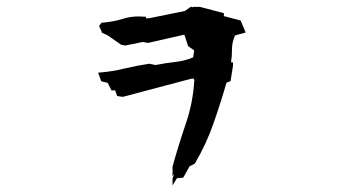

<svg xmlns="http://www.w3.org/2000/svg" viewBox="-20 -649 1040 577"><path d="M498.5 -91.8V-113.3L504.4 -127L498.5 -119.1V-148.4Q517.1 -215.3 539.1 -279.3Q560.1 -341.3 564 -408.2L562 -412.6H555.2L349.1 -357.9L332 -360.4L326.2 -377.4H314.9L303.7 -399.9L284.2 -404.8L274.9 -430.7L281.7 -431.2Q317.4 -434.1 353.5 -442.9Q389.6 -451.7 428.7 -457.5L447.3 -453.6Q477.1 -459.5 507.3 -462.9Q535.2 -465.8 560.5 -476.6L563.5 -497.6L545.4 -510.3L534.2 -544.4H531.7L424.8 -520L409.2 -522.9L356.4 -512.2L343.8 -514.6L304.7 -542L285.6 -551.3V-555.2H284.7L277.8 -571.3L285.2 -580.6Q321.3 -583.5 349.1 -592.3Q371.1 -599.6 397 -599.6Q405.3 -599.6 418.5 -598.6V-594.2H428.2L536.1 -616.2L553.7 -628.9L560.1 -627V-628.4H580.6L652.8 -609.4V-605.5V-600.6L703.1 -587.4L718.3 -551.3L686.5 -542.5Q677.2 -522.9 677.2 -501.7Q677.2 -480.5 674.3 -461.4H680.2V-451.7L672.9 -405.3L660.6 -400.4Q642.6 -337.9 621.6 -278.3Q600.6 -217.3 565.4 -157.2L549.8 -149.4L530.8 -115.2L511.7 -113.3Z"/></svg>

Font: Bakudai
Style: Medium
Weight: 500
Version: Version 1.48